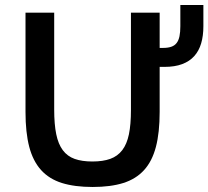

<svg xmlns="http://www.w3.org/2000/svg" viewBox="-20 -726 826 761"><path d="M612.8 -536.1H627Q646 -536.1 659.2 -540.8Q672.4 -545.4 680.2 -555.7Q688 -565.9 691.4 -582.3Q694.8 -598.6 694.8 -622.1V-706.1H786.1V-622.1Q786.1 -584 777.3 -554.2Q768.6 -524.4 750 -503.7Q731.4 -482.9 702.1 -471.9Q672.9 -460.9 631.8 -460.9H612.8V-282.2Q612.8 -200.2 597.9 -143.6Q583 -86.9 551 -51.8Q519 -16.6 468.8 -0.7Q418.5 15.1 347.2 15.1Q275.9 15.1 225.3 -0.7Q174.8 -16.6 142.8 -52Q110.8 -87.4 95.9 -144Q81.1 -200.7 81.1 -282.2V-675.8H194.8V-292Q194.8 -233.4 202.9 -194.1Q210.9 -154.8 229 -130.6Q247.1 -106.4 275.9 -96.2Q304.7 -85.9 346.2 -85.9Q388.2 -85.9 417.2 -96.4Q446.3 -106.9 464.6 -130.9Q482.9 -154.8 491 -193.8Q499 -232.9 499 -290V-675.8H612.8Z"/></svg>

Font: Lorenzo Sans Medium
Style: Regular
Weight: 500
Foundry: Intel Corporation
Version: Version 1.00; ttfautohint (v1.5)